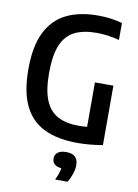

<svg xmlns="http://www.w3.org/2000/svg" viewBox="-105 -818 807 1126"><g transform="rotate(10 299.0 -254.5)"><path d="M396.5 7.5Q278.5 7.5 198.5 -30.5Q118.5 -68.5 78 -151.5Q37.5 -234.5 37.5 -369.5Q37.5 -505 78.5 -588.5Q119.5 -672 197.2 -710.8Q275 -749.5 385 -749.5Q425.5 -749.5 461.5 -744.8Q497.5 -740 531 -730.5V-629.5Q461.5 -648 395.5 -648Q317.5 -648 265.5 -622.5Q213.5 -597 187.2 -535.8Q161 -474.5 161 -368Q161 -264.5 186.5 -204.5Q212 -144.5 261.8 -118.8Q311.5 -93 385 -93Q411 -93 435.5 -95.5V-360H545.5V-6Q465.5 7.5 396.5 7.5ZM304.5 241.5Q324.5 200 329 170Q274 164.5 274 120.5Q274 98 290.8 84.8Q307.5 71.5 342 71.5Q412 71.5 412 137Q412 161.5 402.5 190Q393 218.5 378.5 241.5Z"/></g></svg>

Font: Encode Sans Condensed SemiBold
Style: Regular
Weight: 600
Width: 3
Designer: Multiple Designers
Foundry: Impallari Type
Version: Version 3.000; ttfautohint (v1.8.3) -l 8 -r 50 -G 200 -x 14 